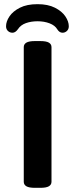

<svg xmlns="http://www.w3.org/2000/svg" viewBox="-20 -899 360 921"><path d="M148 2Q119 2 106.5 -5.5Q94 -13 94 -27V-673Q94 -687 106.5 -694.5Q119 -702 148 -702H173Q202 -702 214.5 -694.5Q227 -687 227 -673V-27Q227 -13 214.5 -5.5Q202 2 173 2ZM40 -742Q27 -742 18 -750.5Q9 -759 9 -773Q9 -796 25.5 -820.5Q42 -845 75.5 -862Q109 -879 160 -879Q210 -879 243.5 -862Q277 -845 293.5 -820.5Q310 -796 310 -773Q310 -759 301 -750.5Q292 -742 280 -742Q265 -742 255 -758Q244 -777 218 -787Q192 -797 160 -797Q129 -797 104 -788Q79 -779 66 -759Q54 -742 40 -742Z"/></svg>

Font: Asap Expanded SemiBold
Style: Regular
Weight: 600
Width: 7
Designer: Pablo Cosgaya
Foundry: Omnibus-Type
Version: Version 3.001; ttfautohint (v1.8.4.7-5d5b)